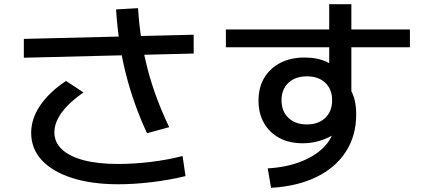

<svg xmlns="http://www.w3.org/2000/svg" viewBox="-20 -838 2040 918"><path d="M546 43Q419 43 325 13Q231 -17 180 -72Q129 -127 129 -203Q129 -271 173 -335Q217 -399 296 -451L379 -396Q311 -349 275.5 -300.5Q240 -252 240 -205Q240 -158 276 -124Q312 -90 380 -72Q448 -54 544 -54Q618 -54 698.5 -63.5Q779 -73 853 -92L867 4Q788 23 704.5 33Q621 43 546 43ZM94 -562V-652L906 -672V-582ZM683 -201Q650 -272 625 -342.5Q600 -413 581.5 -486Q563 -559 551.5 -635.5Q540 -712 535 -793L640 -799Q645 -720 656.5 -648Q668 -576 686 -507Q704 -438 729.5 -369.5Q755 -301 789 -230Z M1260 -33Q1351 -38 1423 -67Q1495 -96 1536.5 -143Q1578 -190 1578 -247V-270L1630 -258Q1621 -235 1601.5 -216Q1582 -197 1554.5 -183Q1527 -169 1494.5 -161Q1462 -153 1427 -153Q1363 -153 1315.5 -178.5Q1268 -204 1242 -250Q1216 -296 1216 -357Q1216 -420 1243.5 -466Q1271 -512 1320.5 -537.5Q1370 -563 1437 -563Q1499 -563 1544.5 -541Q1590 -519 1628 -476L1554 -459V-818H1660V-368L1652 -417Q1669 -388 1676 -358Q1683 -328 1683 -290Q1683 -189 1633.5 -112.5Q1584 -36 1492.5 8.5Q1401 53 1276 60ZM1447 -243Q1475 -243 1497 -251Q1519 -259 1535 -274Q1551 -289 1559.5 -310.5Q1568 -332 1568 -358Q1568 -411 1535.5 -442Q1503 -473 1447 -473Q1392 -473 1359 -442Q1326 -411 1326 -358Q1326 -306 1359 -274.5Q1392 -243 1447 -243ZM1060 -612V-697H1940V-612Z"/></svg>

Font: M PLUS 1 Thin Medium
Style: Regular
Weight: 500
Version: Version 1.001